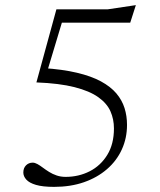

<svg xmlns="http://www.w3.org/2000/svg" viewBox="-20 -719 624 749"><path d="M191 10Q146.5 10 120.2 2.2Q94 -5.5 82.5 -18.5Q71 -31.5 71 -46Q71 -63.5 81.5 -74Q92 -84.5 107.5 -84.5Q116 -84.5 126 -79Q136 -73.5 147.2 -65Q158.5 -56.5 171.8 -48.2Q185 -40 201 -34.5Q217 -29 236 -29Q287 -29 329.8 -50.8Q372.5 -72.5 398.5 -114.8Q424.5 -157 424.5 -218Q424.5 -254 410.8 -285Q397 -316 363.2 -340Q329.5 -364 270.8 -379Q212 -394 122 -397.5L200 -682.5H399.5L510 -699L488 -630.5H205L226 -646L158 -420L147.5 -453.5Q224.5 -448.5 280.2 -435.2Q336 -422 373.8 -401.5Q411.5 -381 433.8 -354.8Q456 -328.5 465.8 -297.5Q475.5 -266.5 475.5 -232Q475.5 -180 455.2 -135.8Q435 -91.5 397 -58.8Q359 -26 307 -8Q255 10 191 10Z"/></svg>

Font: Newsreader Light
Style: Regular
Weight: 300
Designer: Hugues Gentile
Foundry: Production Type
Version: Version 1.003